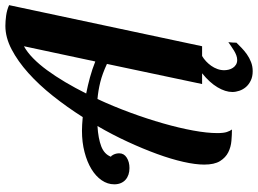

<svg xmlns="http://www.w3.org/2000/svg" viewBox="-146 -644 983 732"><g transform="rotate(-90 346.0 -278.5)"><path d="M498 0Q487.8 5.9 478.3 14.6Q468.8 23.4 460.9 34.4Q453.1 45.4 448.5 58.1Q443.8 70.8 443.8 84Q443.8 92.8 446 101.6Q448.2 110.4 452.9 117.4Q457.5 124.5 465.1 129.2Q472.7 133.8 482.9 133.8Q491.7 133.8 500.7 130.4Q509.8 127 518.3 121.8Q526.9 116.7 535.2 110.8Q543.5 105 550.8 100.1Q549.8 108.9 549.3 115.5Q548.8 122.1 548.8 130.9Q540 139.6 529.1 150.4Q518.1 161.1 504.6 170.7Q491.2 180.2 475.1 186.5Q459 192.9 439.9 192.9Q419.4 192.9 404.3 185.5Q389.2 178.2 379.6 167Q370.1 155.8 365.5 142.1Q360.8 128.4 360.8 115.2Q360.8 88.9 378.7 58.8Q396.5 28.8 432.1 0H391.1L467.8 -362.8Q429.7 -380.4 398.2 -388.2Q366.7 -396 334 -398.9Q305.7 -337.9 282 -273.4Q258.3 -209 241 -148.2Q223.6 -87.4 213.9 -34.2Q204.1 19 204.1 58.1Q204.1 82 208.3 94.5Q212.4 106.9 217.8 113.8Q197.8 113.8 174.6 111.8Q151.4 109.9 131.1 99.9Q110.8 89.8 97.4 68.4Q84 46.9 84 7.8Q84 -25.4 94.5 -71.8Q105 -118.2 124.5 -171.6Q144 -225.1 170.9 -283.4Q197.8 -341.8 231 -398.9Q183.6 -396 153.6 -384.5Q123.5 -373 113.8 -347.2Q117.7 -347.2 122.3 -337.2Q127 -327.1 127 -315.9Q127 -297.9 110.6 -287.4Q94.2 -276.9 70.8 -276.9Q57.6 -276.9 46.4 -280.5Q35.2 -284.2 26.9 -291.3Q18.6 -298.3 13.7 -309.3Q8.8 -320.3 8.8 -335Q8.8 -360.4 24.2 -382.8Q39.6 -405.3 66.9 -421.9Q94.2 -438.5 131.6 -448.2Q168.9 -458 212.9 -458Q233.4 -458 265.1 -455.1Q303.2 -515.1 345.7 -568.6Q388.2 -622.1 433.1 -662.4Q478 -702.6 523.4 -726.3Q568.8 -750 612.8 -750Q630.4 -750 652.1 -747.1Q673.8 -744.1 691.9 -735.8L535.2 0ZM535.2 -679.2Q512.7 -667 489.5 -644.3Q466.3 -621.6 443.6 -590.6Q420.9 -559.6 398.4 -521.7Q376 -483.9 355 -441.9Q385.3 -436 416.5 -427.5Q447.8 -418.9 477.1 -407.2Z"/></g></svg>

Font: Lobster
Style: Regular
Weight: 400
Designer: Pablo Impallari
Foundry: Pablo Impallari
Version: Version 1.007; ttfautohint (v1.1) -l 8 -r 50 -G 50 -x 14 -D 